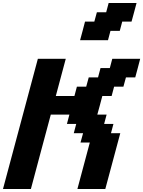

<svg xmlns="http://www.w3.org/2000/svg" viewBox="-20 -1270 962 1290"><path d="M500 0H687.5Q704.1 -62.5 737.8 -187.5Q771.5 -312.5 788.1 -375H725.6L742.2 -437.5H679.7L696.3 -500H633.8Q639.6 -520.5 650.9 -562.3Q662.1 -604 667.5 -625H730L746.6 -687.5H809.1L826.2 -750H888.7Q894.5 -770.5 905.5 -812.5Q916.5 -854.5 921.9 -875H734.4L717.8 -812.5H655.3L638.7 -750H576.2L559.1 -687.5H496.6L480 -625H355Q366.2 -667 388.4 -750Q410.6 -833 421.9 -875H234.4Q195.3 -729 117.2 -437.5Q39.1 -146 0 0H187.5Q209.5 -83 254.2 -250Q298.8 -417 321.3 -500H446.3L429.7 -437.5H492.2L475.6 -375H538.1L521 -312.5H583.5ZM518.1 -1000H705.6L722.2 -1062.5H784.7L801.3 -1125H863.8Q869.6 -1146 880.9 -1187.5Q892.1 -1229 897.5 -1250H710L693.4 -1187.5H630.9L613.8 -1125H551.3Q545.9 -1104 534.9 -1062.3Q523.9 -1020.5 518.1 -1000Z"/></svg>

Font: Faithful 32x
Style: SemiboldOblique
Weight: 400
Foundry: Faithful Resource Pack
Version: Version 1.0; January 27, 2023